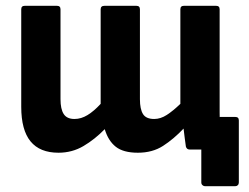

<svg xmlns="http://www.w3.org/2000/svg" viewBox="-20 -514 855 660"><path d="M684 126Q680 126 676 122.5Q672 119 672 113V0H643L736 -112H789Q801 -112 801 -100V113Q801 119 797.5 122.5Q794 126 789 126ZM181 11Q117 11 85 -28Q53 -67 53 -147V-482Q53 -494 65 -494H176Q188 -494 188 -482V-173Q188 -139 199 -122Q210 -105 236 -105Q259 -105 281 -118.5Q303 -132 326 -157V-482Q326 -494 339 -494H449Q461 -494 461 -482V-173Q461 -139 471.5 -122Q482 -105 510 -105Q532 -105 553.5 -119Q575 -133 600 -157V-482Q600 -494 612 -494H723Q735 -494 735 -482V-127Q735 -97 736 -67.5Q737 -38 740 -14Q742 0 728 0H632Q622 0 619 -10Q617 -23 615 -39.5Q613 -56 611 -72Q577 -36 540.5 -12.5Q504 11 454 11Q404 11 378 -9.5Q352 -30 340 -70Q306 -35 267 -12Q228 11 181 11Z"/></svg>

Font: Sofia Sans Semi Condensed ExtraBold
Style: Regular
Weight: 800
Designer: Botio Nikoltchev, Ani Petrova
Foundry: lettersoup
Version: Version 4.100